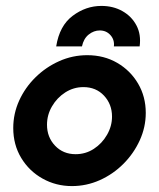

<svg xmlns="http://www.w3.org/2000/svg" viewBox="-20 -618 540 652"><path d="M224.3 13.9Q170.1 13.9 124.7 -11.5Q79.2 -36.8 52.1 -81.6Q25 -126.4 25 -183.3Q25 -231.9 45.1 -276.4Q65.3 -320.8 100.7 -355.6Q136.1 -390.3 181.2 -410.4Q226.4 -430.6 276.4 -430.6Q333.3 -430.6 378.1 -404.5Q422.9 -378.5 449 -334Q475 -289.6 475 -234.7Q475 -186.1 454.5 -141.3Q434 -96.5 399 -61.5Q363.9 -26.4 318.8 -6.2Q273.6 13.9 224.3 13.9ZM236.8 -94.4Q270.8 -94.4 298.6 -112.5Q326.4 -130.6 343.4 -160.1Q360.4 -189.6 360.4 -222.2Q360.4 -263.9 333.3 -293.1Q306.2 -322.2 263.2 -322.2Q229.9 -322.2 201.7 -304.2Q173.6 -286.1 156.6 -256.9Q139.6 -227.8 139.6 -194.4Q139.6 -152.1 167 -123.3Q194.4 -94.4 236.8 -94.4ZM170.8 -460.4Q181.9 -530.6 226.7 -564.2Q271.5 -597.9 324.3 -597.9Q364.6 -597.9 395.8 -580.2Q427.1 -562.5 443.4 -531.6Q459.7 -500.7 454.2 -460.4H366.7Q369.4 -482.6 355.2 -498.6Q341 -514.6 318.8 -514.6Q298.6 -514.6 281.2 -500.7Q263.9 -486.8 258.3 -460.4Z"/></svg>

Font: Afacad
Style: Italic
Weight: 400
Italic angle: -14°
Designer: Kristian Moeller
Foundry: Dicotype
Version: Version 1.000